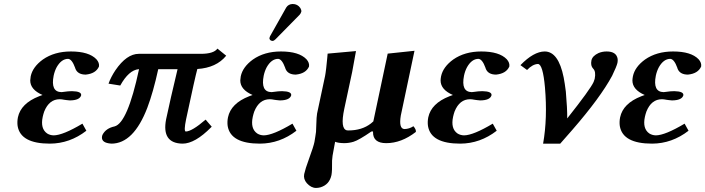

<svg xmlns="http://www.w3.org/2000/svg" viewBox="-20 -700 3497 952"><path d="M191.9 -121.1Q179.2 -62 213.9 -38.1Q228 -29.3 246.1 -28.8Q292 -29.3 388.7 -86.9L408.2 -51.8Q326.2 11.7 227.5 12.2Q82 12.2 67.4 -75.2Q64.5 -95.7 68.8 -118.2Q83.5 -187.5 173.8 -222.7Q182.6 -226.1 190.9 -229Q129.9 -255.4 129.9 -301.3Q130.4 -311.5 132.3 -321.8Q142.1 -368.2 192.4 -404.8Q249.5 -444.8 331.5 -444.8Q420.9 -444.8 458 -406.2Q473.6 -388.7 470.7 -370.1Q455.1 -335 405.3 -330.1Q365.7 -330.1 354 -358.9Q353 -361.8 352.5 -363.8Q336.9 -406.7 317.9 -408.2Q284.7 -408.2 261.2 -367.2Q251 -348.1 246.1 -325.2Q230 -244.1 284.7 -243.2Q286.6 -243.2 293 -244.1Q318.8 -248 336.9 -248Q385.7 -247.1 382.3 -227.1Q375 -202.6 326.2 -202.1Q322.8 -202.1 311 -203.6Q302.7 -204.6 299.8 -205.1Q285.2 -208 276.4 -208Q223.6 -208 199.2 -147Q194.8 -134.3 191.9 -121.1Z M975.6 -433.1H668.5Q607.9 -433.1 552.2 -351.6Q529.8 -317.9 518.1 -285.2L576.2 -275.9Q618.7 -352.5 667.5 -356.9Q668.9 -356.9 669.4 -356.9Q612.3 -89.8 547.9 -73.2Q504.9 -64 488.3 -31.7Q486.8 -28.3 486.3 -25.9Q480 4.4 519.5 10.7Q526.4 11.7 532.2 12.2Q642.1 12.2 710.4 -165.5Q739.7 -242.7 764.6 -356.9H860.4Q824.2 -206.1 803.7 -108.9Q780.3 10.7 885.3 12.2Q946.8 12.2 1027.3 -69.3Q1029.3 -71.3 1029.8 -71.8L999.5 -106.9Q931.6 -48.3 900.9 -47.9Q890.6 -49.8 902.8 -108.9Q948.2 -321.8 958.5 -357.9Q1052.7 -363.8 1101.6 -423.8L1058.1 -459Q1039.6 -433.1 975.6 -433.1Z M1431.2 -680.2Q1455.6 -680.2 1469.2 -660.2Q1475.1 -650.4 1474.1 -642.1Q1471.2 -632.8 1465.8 -627L1345.7 -504.9Q1337.9 -497.6 1333 -497.1Q1319.8 -497.1 1316.4 -507.3Q1315.9 -509.8 1315.9 -511.2Q1317.4 -517.1 1318.8 -520L1399.4 -663.1Q1410.2 -679.7 1431.2 -680.2ZM1233.4 -121.1Q1220.7 -62 1255.4 -38.1Q1269.5 -29.3 1287.6 -28.8Q1333.5 -29.3 1430.2 -86.9L1449.7 -51.8Q1367.7 11.7 1269 12.2Q1123.5 12.2 1108.9 -75.2Q1106 -95.7 1110.4 -118.2Q1125 -187.5 1215.3 -222.7Q1224.1 -226.1 1232.4 -229Q1171.4 -255.4 1171.4 -301.3Q1171.9 -311.5 1173.8 -321.8Q1183.6 -368.2 1233.9 -404.8Q1291 -444.8 1373 -444.8Q1462.4 -444.8 1499.5 -406.2Q1515.1 -388.7 1512.2 -370.1Q1496.6 -335 1446.8 -330.1Q1407.2 -330.1 1395.5 -358.9Q1394.5 -361.8 1394 -363.8Q1378.4 -406.7 1359.4 -408.2Q1326.2 -408.2 1302.7 -367.2Q1292.5 -348.1 1287.6 -325.2Q1271.5 -244.1 1326.2 -243.2Q1328.1 -243.2 1334.5 -244.1Q1360.4 -248 1378.4 -248Q1427.2 -247.1 1423.8 -227.1Q1416.5 -202.6 1367.7 -202.1Q1364.3 -202.1 1352.5 -203.6Q1344.2 -204.6 1341.3 -205.1Q1326.7 -208 1317.9 -208Q1265.1 -208 1240.7 -147Q1236.3 -134.3 1233.4 -121.1Z M1829.6 -48.3 1821.3 -47.9Q1759.8 -5.4 1732.9 2.9Q1710.4 9.8 1686 9.8Q1656.2 9.3 1641.6 2.9Q1639.6 14.2 1635.3 37.1Q1627 77.6 1626.5 96.2Q1627.4 147.9 1623.5 168Q1613.3 215.8 1568.4 229Q1557.1 231.9 1546.9 231.9Q1522.9 231.9 1501.5 208.5Q1483.4 187.5 1488.3 163.1Q1494.1 136.7 1510.7 91.8Q1534.7 26.4 1539.1 3.9Q1541 -4.4 1543.5 -22.9Q1545.4 -38.1 1546.9 -45.9Q1547.9 -56.2 1548.3 -81.1Q1549.3 -121.6 1552.2 -137.2L1591.8 -323.2Q1594.2 -334.5 1597.4 -362.1Q1600.6 -389.6 1602.5 -411.6L1604.5 -434.1L1745.1 -446.8Q1745.1 -445.8 1726.1 -342.8L1687 -160.2Q1666 -61 1700.2 -53.7Q1704.1 -53.2 1707.5 -53.2Q1774.9 -53.2 1819.3 -87.9Q1826.2 -93.3 1831.1 -98.1L1902.3 -434.1L2035.2 -448.2L1967.3 -127Q1956.5 -62 1984.9 -60.1Q2009.3 -60.5 2029.8 -74.2Q2043.9 -58.1 2042 -45.9Q1970.2 9.8 1895 9.8Q1829.1 9.8 1829.6 -44.9Q1829.6 -46.9 1829.6 -48.3Z M2226.6 -121.1Q2213.9 -62 2248.5 -38.1Q2262.7 -29.3 2280.8 -28.8Q2326.7 -29.3 2423.3 -86.9L2442.9 -51.8Q2360.8 11.7 2262.2 12.2Q2116.7 12.2 2102.1 -75.2Q2099.1 -95.7 2103.5 -118.2Q2118.2 -187.5 2208.5 -222.7Q2217.3 -226.1 2225.6 -229Q2164.6 -255.4 2164.6 -301.3Q2165 -311.5 2167 -321.8Q2176.8 -368.2 2227.1 -404.8Q2284.2 -444.8 2366.2 -444.8Q2455.6 -444.8 2492.7 -406.2Q2508.3 -388.7 2505.4 -370.1Q2489.7 -335 2439.9 -330.1Q2400.4 -330.1 2388.7 -358.9Q2387.7 -361.8 2387.2 -363.8Q2371.6 -406.7 2352.5 -408.2Q2319.3 -408.2 2295.9 -367.2Q2285.6 -348.1 2280.8 -325.2Q2264.6 -244.1 2319.3 -243.2Q2321.3 -243.2 2327.6 -244.1Q2353.5 -248 2371.6 -248Q2420.4 -247.1 2417 -227.1Q2409.7 -202.6 2360.8 -202.1Q2357.4 -202.1 2345.7 -203.6Q2337.4 -204.6 2334.5 -205.1Q2319.8 -208 2311 -208Q2258.3 -208 2233.9 -147Q2229.5 -134.3 2226.6 -121.1Z M2987.8 -444.8Q3036.6 -444.8 3042.5 -407.7Q3043.5 -397.9 3041.5 -388.2Q3037.1 -369.6 3015.1 -324.2Q2957 -216.3 2817.9 -56.2Q2790 -23.9 2757.8 12.2H2672.9Q2695.3 -114.3 2682.1 -266.6Q2671.9 -381.3 2647.5 -382.8Q2620.6 -381.8 2593.3 -353L2560.5 -377Q2626 -444.3 2680.7 -444.8Q2749 -444.8 2774.9 -315.9Q2780.3 -288.1 2785.6 -246.1Q2793 -161.6 2792.5 -112.8Q2907.7 -258.3 2923.3 -293.5Q2927.2 -302.7 2928.7 -309.1Q2936 -345.2 2920.9 -359.9Q2907.2 -374 2912.6 -400.9Q2917.5 -422.9 2947.8 -437Q2966.8 -444.8 2987.8 -444.8Z M3177.7 -121.1Q3165 -62 3199.7 -38.1Q3213.9 -29.3 3231.9 -28.8Q3277.8 -29.3 3374.5 -86.9L3394 -51.8Q3312 11.7 3213.4 12.2Q3067.9 12.2 3053.2 -75.2Q3050.3 -95.7 3054.7 -118.2Q3069.3 -187.5 3159.7 -222.7Q3168.5 -226.1 3176.8 -229Q3115.7 -255.4 3115.7 -301.3Q3116.2 -311.5 3118.2 -321.8Q3127.9 -368.2 3178.2 -404.8Q3235.4 -444.8 3317.4 -444.8Q3406.7 -444.8 3443.8 -406.2Q3459.5 -388.7 3456.5 -370.1Q3440.9 -335 3391.1 -330.1Q3351.6 -330.1 3339.8 -358.9Q3338.9 -361.8 3338.4 -363.8Q3322.8 -406.7 3303.7 -408.2Q3270.5 -408.2 3247.1 -367.2Q3236.8 -348.1 3231.9 -325.2Q3215.8 -244.1 3270.5 -243.2Q3272.5 -243.2 3278.8 -244.1Q3304.7 -248 3322.8 -248Q3371.6 -247.1 3368.2 -227.1Q3360.8 -202.6 3312 -202.1Q3308.6 -202.1 3296.9 -203.6Q3288.6 -204.6 3285.6 -205.1Q3271 -208 3262.2 -208Q3209.5 -208 3185.1 -147Q3180.7 -134.3 3177.7 -121.1Z"/></svg>

Font: Linux Libertine Slanted O
Style: Bold Slanted
Weight: 700
Designer: Philipp H. Poll
Foundry: Philipp H. Poll
Version: Version 5.0.0